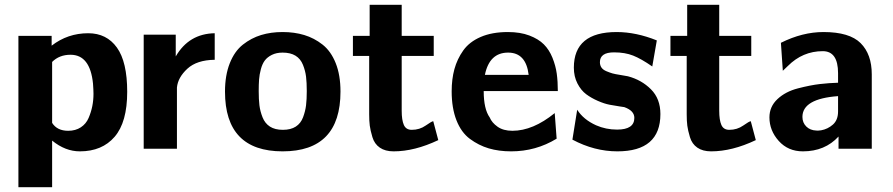

<svg xmlns="http://www.w3.org/2000/svg" viewBox="-20 -622 3733 803"><path d="M57 161V-472H196V-431Q263 -483 349 -483Q426 -483 469 -423Q512 -363 512 -238Q512 -111 459.5 -50Q407 11 314 11Q253 11 198 -34V161ZM198 -363V-311V-108Q219 -75 265 -75Q296 -75 318 -89.5Q340 -104 350.5 -128.5Q361 -153 366 -178Q371 -203 371 -230Q371 -244 369 -272Q357 -393 275 -393Q228 -393 198 -363Z M581 0V-477H715V-430V-386Q770 -481 878 -483V-372Q803 -371 763.5 -334.5Q724 -298 720 -256V0Z M921 -239Q921 -307 941 -357.5Q961 -408 996 -435.5Q1031 -463 1072 -475.5Q1113 -488 1162 -488Q1211 -488 1252.5 -475.5Q1294 -463 1329 -435.5Q1364 -408 1384 -358Q1404 -308 1404 -239Q1404 11 1162 11Q921 11 921 -239ZM1062 -241Q1062 -206 1065 -181.5Q1068 -157 1078 -131.5Q1088 -106 1109 -92.5Q1130 -79 1163 -79Q1196 -79 1217 -92.5Q1238 -106 1247.5 -131.5Q1257 -157 1260 -181.5Q1263 -206 1263 -241Q1263 -277 1260 -301.5Q1257 -326 1247 -351Q1237 -376 1216 -389Q1195 -402 1162 -402Q1136 -402 1117 -392.5Q1098 -383 1087.5 -369Q1077 -355 1071 -332.5Q1065 -310 1063.5 -289.5Q1062 -269 1062 -241Z M1456 -388V-472H1526V-602H1660V-472H1794V-388H1660V-159Q1660 -120 1669 -99.5Q1678 -79 1702 -79Q1735 -79 1760.5 -97Q1786 -115 1792 -115L1813 -36Q1714 11 1626 11Q1591 11 1568.5 -4.5Q1546 -20 1537.5 -48.5Q1529 -77 1526.5 -96.5Q1524 -116 1524 -144V-388Z M1869 -240Q1869 -291 1880.5 -333Q1892 -375 1917.5 -411Q1943 -447 1990.5 -467.5Q2038 -488 2104 -488Q2156 -488 2194 -473.5Q2232 -459 2254.5 -436.5Q2277 -414 2290.5 -380.5Q2304 -347 2308.5 -314Q2313 -281 2313 -241H2003Q2003 -166 2028 -131Q2037 -109 2061 -92Q2085 -75 2123 -75Q2209 -75 2300 -149L2308 -42Q2221 11 2118 11Q2066 11 2024 -1.5Q1982 -14 1945.5 -41Q1909 -68 1889 -119Q1869 -170 1869 -240ZM2008 -309H2191Q2180 -402 2105 -402Q2027 -402 2008 -309Z M2374 -38 2394 -163Q2420 -122 2473 -98Q2514 -80 2561 -80Q2633 -80 2633 -129Q2633 -159 2591 -174L2571 -177Q2551 -180 2529.5 -184Q2508 -188 2480.5 -200Q2453 -212 2431.5 -228Q2410 -244 2395 -273Q2380 -302 2380 -339Q2380 -488 2559 -488Q2640 -488 2727 -453L2708 -344Q2662 -376 2628 -389.5Q2594 -403 2548 -403Q2489 -403 2489 -362Q2489 -349 2495.5 -339.5Q2502 -330 2516.5 -324Q2531 -318 2541.5 -315Q2552 -312 2574.5 -308.5Q2597 -305 2606 -303Q2663 -288 2702.5 -248.5Q2742 -209 2742 -145Q2742 11 2562 11Q2466 11 2374 -38Z M2784 -388V-472H2854V-602H2988V-472H3122V-388H2988V-159Q2988 -120 2997 -99.5Q3006 -79 3030 -79Q3063 -79 3088.5 -97Q3114 -115 3120 -115L3141 -36Q3042 11 2954 11Q2919 11 2896.5 -4.5Q2874 -20 2865.5 -48.5Q2857 -77 2854.5 -96.5Q2852 -116 2852 -144V-388Z M3198 -131Q3198 -176 3231.5 -207.5Q3265 -239 3317.5 -252.5Q3370 -266 3409 -270.5Q3448 -275 3485 -276V-316Q3485 -408 3421 -408Q3337 -408 3275 -346L3254 -326L3246 -443Q3336 -488 3424 -488Q3533 -488 3579.5 -441.5Q3626 -395 3626 -311V0H3487V-51Q3430 11 3338 11Q3276 11 3237 -32.5Q3198 -76 3198 -131ZM3336 -133Q3336 -109 3352 -93Q3368 -77 3394 -76Q3399 -75 3414 -77Q3442 -82 3463.5 -101Q3485 -120 3485 -156V-220Q3336 -209 3336 -133Z"/></svg>

Font: Coval
Style: Heavy
Weight: 900
Foundry: Context Ltd
Version: Version 001.000